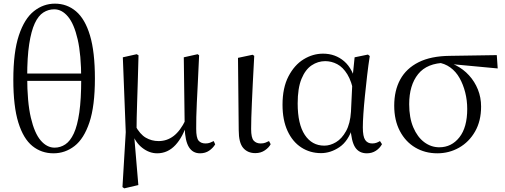

<svg xmlns="http://www.w3.org/2000/svg" viewBox="-20 -825 2768 1052"><path d="M273 15Q207 15 157.5 -25Q108 -65 80.5 -153.5Q53 -242 53 -388Q53 -540 83.5 -631.5Q114 -723 166 -764Q218 -805 281 -805Q347 -805 396.5 -763Q446 -721 473 -631Q500 -541 500 -395Q500 -244 470 -154.5Q440 -65 388.5 -25Q337 15 273 15ZM279 -16Q311 -16 338 -34Q365 -52 384.5 -94Q404 -136 414.5 -208.5Q425 -281 425 -391Q425 -525 405.5 -609.5Q386 -694 352.5 -734Q319 -774 277 -774Q245 -774 217.5 -756.5Q190 -739 170.5 -697Q151 -655 140 -583.5Q129 -512 129 -405Q129 -266 149 -180.5Q169 -95 203 -55.5Q237 -16 279 -16ZM80 -382V-422H476V-382Z M651 200 669 -101 653 -511 729 -528 739 -522Q737 -440 735 -378.5Q733 -317 731.5 -269Q730 -221 729 -181Q728 -141 728 -102L715 -83L738 189L661 207ZM1076 15Q1036 15 1015 -19Q994 -53 992 -125V-128L987 -511L1063 -528L1071 -522Q1067 -436 1064 -372.5Q1061 -309 1058.5 -263.5Q1056 -218 1055.5 -183.5Q1055 -149 1055 -119Q1055 -70 1068 -54.5Q1081 -39 1106 -39Q1120 -39 1130.5 -43Q1141 -47 1151 -52L1159 -34Q1147 -14 1126 0.5Q1105 15 1076 15ZM841 15Q798 15 759.5 -15Q721 -45 704 -97H701L721 -137Q747 -89 779 -70.5Q811 -52 849 -52Q895 -52 931.5 -80Q968 -108 997 -168L1010 -155H1007Q983 -75 941 -30Q899 15 841 15Z M1379 14Q1337 14 1312.5 -14.5Q1288 -43 1288 -112L1284 -508L1364 -525L1373 -519Q1368 -430 1365 -367Q1362 -304 1360 -259Q1358 -214 1357 -180.5Q1356 -147 1356 -118Q1356 -70 1370 -54.5Q1384 -39 1408 -39Q1423 -39 1433.5 -43Q1444 -47 1454 -52L1463 -35Q1454 -17 1431.5 -1.5Q1409 14 1379 14Z M1739 14Q1679 14 1631 -17Q1583 -48 1555.5 -107.5Q1528 -167 1528 -251Q1528 -344 1560.5 -406.5Q1593 -469 1643.5 -500Q1694 -531 1750 -531Q1817 -531 1865.5 -489.5Q1914 -448 1934 -358H1941L1919 -313Q1907 -379 1883 -418Q1859 -457 1827.5 -473.5Q1796 -490 1762 -490Q1722 -490 1687.5 -467Q1653 -444 1632 -393Q1611 -342 1611 -258Q1611 -145 1650 -86Q1689 -27 1757 -27Q1789 -27 1821 -46Q1853 -65 1876 -106.5Q1899 -148 1903 -213L1912 -403L1923 -511L1996 -526L2006 -518Q1998 -467 1991.5 -410.5Q1985 -354 1979.5 -300Q1974 -246 1971 -201Q1968 -156 1968 -127Q1968 -77 1981 -58Q1994 -39 2019 -39Q2032 -39 2042 -42.5Q2052 -46 2062 -52L2073 -35Q2061 -13 2039.5 1Q2018 15 1990 15Q1948 15 1926.5 -17Q1905 -49 1900 -128H1913Q1888 -51 1839.5 -18.5Q1791 14 1739 14Z M2376 15Q2309 15 2255.5 -16.5Q2202 -48 2171 -107Q2140 -166 2140 -246Q2140 -329 2173 -389.5Q2206 -450 2273.5 -484Q2341 -518 2445 -519L2702 -523L2707 -450L2440 -475L2423 -481Q2320 -480 2271 -419Q2222 -358 2222 -254Q2222 -180 2244.5 -127Q2267 -74 2304.5 -46Q2342 -18 2387 -18Q2454 -18 2497 -72.5Q2540 -127 2540 -228Q2540 -275 2529 -318.5Q2518 -362 2498 -397.5Q2478 -433 2447 -455.5Q2416 -478 2376 -483L2389 -492Q2437 -488 2478 -467Q2519 -446 2550 -412Q2581 -378 2598.5 -334.5Q2616 -291 2616 -241Q2616 -162 2583 -104.5Q2550 -47 2495.5 -16Q2441 15 2376 15Z"/></svg>

Font: Noto Serif KR
Style: Regular
Weight: 400
Designer: Ryoko NISHIZUKA  (kana & ideographs); Frank Grießhammer (Latin, Greek & Cyrillic); Wenlong ZHANG  (bopomofo); Sandoll Co
Foundry: Adobe
Version: Version 2.003-H1;hotconv 1.1.1;makeotfexe 2.6.0